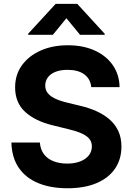

<svg xmlns="http://www.w3.org/2000/svg" viewBox="-20 -974 695 1004"><path d="M333 10.4Q244.9 10.4 179.7 -16.6Q114.6 -43.5 78.1 -96.7Q41.7 -149.9 39.6 -228.5H188.5Q191.2 -192.2 209.8 -167.7Q228.4 -143.2 259.7 -130.9Q291 -118.6 331.2 -118.6Q370.4 -118.6 399.4 -129.9Q428.4 -141.2 444.4 -161.5Q460.4 -181.7 460.4 -208.6Q460.4 -233 445.8 -249.5Q431.3 -265.9 403.8 -277.7Q376.3 -289.6 336.5 -298.8L257 -318.4Q165.1 -340.4 112.1 -388.4Q59 -436.4 59 -517.2Q59 -583.2 94.7 -632.7Q130.5 -682.1 192.7 -709.7Q255 -737.3 334.6 -737.3Q415.7 -737.3 476.1 -709.5Q536.5 -681.7 570.4 -632.4Q604.2 -583 605.3 -518.4H457.2Q453.2 -561.2 420.9 -585Q388.7 -608.8 333.4 -608.8Q296.1 -608.8 269.9 -598.3Q243.8 -587.8 230.2 -569.2Q216.6 -550.7 216.6 -527Q216.6 -507.3 225.6 -493.1Q234.7 -478.8 250.5 -468.4Q266.3 -457.9 287.1 -450.4Q307.9 -442.9 331.4 -437.3L396.5 -421.5Q443.8 -410.7 483.7 -392.9Q523.6 -375 553.2 -349.2Q582.7 -323.3 598.9 -288.3Q615 -253.2 615 -207.8Q615 -141.3 581.5 -92.2Q547.9 -43.2 485 -16.4Q422 10.4 333 10.4ZM398.6 -792 327.3 -878.7 256.4 -792H127.1V-797.3L271.1 -953.9H384L527.5 -797.3V-792Z"/></svg>

Font: Inter V
Style: 
Weight: 400
Designer: Rasmus Andersson
Foundry: rsms
Version: Version 4.000;git-a3f224843